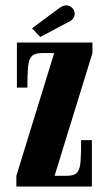

<svg xmlns="http://www.w3.org/2000/svg" viewBox="-20 -678 394 698"><path d="M39.5 0V-39L177 -485H132Q106.5 -485 95.5 -473.8Q84.5 -462.5 82 -435.2Q79.5 -408 79.5 -359.5H41.5V-523.5H316V-485L178.5 -39H224Q249.5 -39 260 -50.5Q270.5 -62 272.8 -90Q275 -118 275 -168.5H314V0ZM126.5 -543.5 96.5 -575 192.5 -646.5Q200 -652 207 -655.2Q214 -658.5 220.5 -658.5Q230 -658.5 237 -653.8Q244 -649 248 -642Q251.5 -635.5 251.5 -628Q251.5 -618.5 245.2 -610Q239 -601.5 225 -596Z"/></svg>

Font: Imbue Thin 10pt ExtraBold
Style: Regular
Weight: 800
Version: Version 1.102